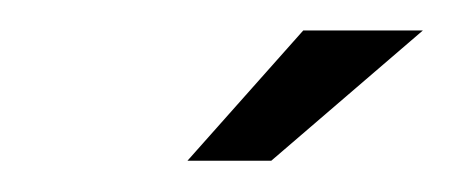

<svg xmlns="http://www.w3.org/2000/svg" viewBox="-20 -711 298 126"><path d="M103 -605.5 179 -691H257.5L158 -605.5Z"/></svg>

Font: Anybody Medium
Style: Italic
Weight: 500
Italic angle: -10°
Designer: Tyler Finck
Foundry: Etcetera Type Company
Version: Version 1.010; ttfautohint (v1.8.3) -l 8 -r 50 -G 200 -x 14 